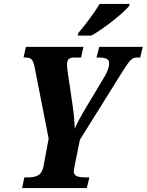

<svg xmlns="http://www.w3.org/2000/svg" viewBox="-20 -951 742 971"><path d="M103 -54H127Q157 -54 176 -66.5Q195 -79 201 -115L226 -250L156 -607Q150 -638 141 -649Q132 -660 110 -660H99L111 -714H402L390 -660H355Q335 -660 327 -651.5Q319 -643 319 -625Q319 -604 328 -548L332 -523L341 -460Q357 -359 358 -299Q369 -331 421 -417L509 -564Q532 -603 532 -631Q532 -647 519.5 -653.5Q507 -660 478 -660H468L482 -714H702L689 -660H674Q659 -660 649 -653.5Q639 -647 628 -632Q617 -617 590 -574L384 -244L358 -115Q353 -90 353 -86Q353 -67 367.5 -60.5Q382 -54 411 -54H432L419 0H92ZM376 -784Q402 -814 433 -856Q464 -898 484 -931H636L633 -921Q613 -895 551 -846Q489 -797 442 -771H373Z"/></svg>

Font: Noto Serif CondExtraBold
Style: Italic
Weight: 800
Width: 3
Italic angle: -12°
Designer: Monotype Design Team
Foundry: Monotype Imaging Inc.
Version: Version 1.001